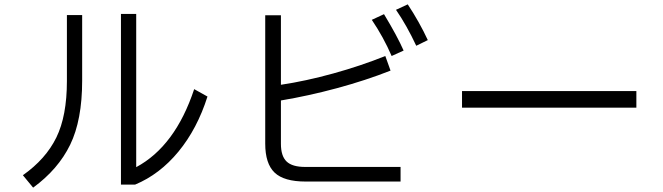

<svg xmlns="http://www.w3.org/2000/svg" viewBox="-20 -836 3040 881"><path d="M932 -393Q885 -245 799 -140.5Q713 -36 600 11H535V-772H605V-69Q784 -165 871 -427ZM287 -767H357V-466Q357 -285 302 -172Q247 -59 132 25L85 -32Q190 -106 238.5 -205Q287 -304 287 -464Z M1851 -816Q1905 -734 1943 -652L1890 -626Q1846 -720 1797 -791ZM1742 -771Q1803 -670 1832 -604L1777 -579Q1740 -665 1686 -745ZM1269 -176Q1269 -120 1295 -95Q1321 -70 1380 -70H1818V-3H1382Q1283 -3 1240 -44Q1197 -85 1197 -177V-766H1269V-447Q1383 -464 1509.5 -499Q1636 -534 1748 -579L1772 -512Q1658 -467 1526.5 -431.5Q1395 -396 1269 -375Z M2900 -342H2100V-418H2900Z"/></svg>

Font: IBM Plex Sans JP
Style: Regular
Weight: 400
Designer: Mike Abbink; Paul van der Laan; Pieter van Rosmalen; Wujin Sim; Yejin Wi; Jinhee Kim; Boomi Park; Yona Kim; Kichan Ma
Foundry: Sandoll Inc.
Version: Version 1.001